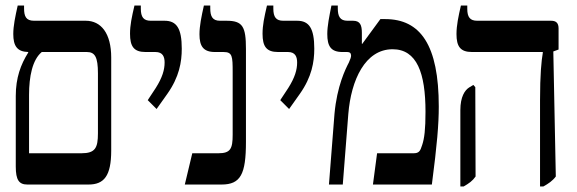

<svg xmlns="http://www.w3.org/2000/svg" viewBox="-20 -667 2085 694"><path d="M79 0H300C356 0 382 -31 382 -123V-459C382 -547 345 -592 290 -592H103C74 -592 67 -608 67 -637V-647H44C35 -607 28 -573 28 -544C28 -501 42 -480 82 -479V-477C55 -434 37 -386 37 -320V-65C37 -16 49 0 79 0ZM85 -113V-324C85 -390 97 -451 131 -479H294C323 -479 334 -461 334 -402V-185C334 -132 324 -113 274 -113Z M546 -273 585 -328C628 -389 637 -443 637 -491C637 -565 618 -592 575 -592H525C499 -592 489 -605 489 -636V-647H466C456 -604 450 -576 450 -545C450 -499 464 -479 506 -479H542C569 -479 575 -461 575 -441C575 -415 567 -387 543 -349L514 -305Z M648 0H781C850 0 869 -38 869 -154V-490C869 -571 857 -592 799 -592H775C748 -592 740 -608 740 -637V-647H717C708 -607 701 -573 701 -543C701 -500 715 -479 757 -479H788C820 -479 821 -464 821 -406V-180C821 -129 813 -113 769 -113H675Z M1025 -273 1064 -328C1107 -389 1116 -443 1116 -491C1116 -565 1097 -592 1054 -592H1004C978 -592 968 -605 968 -636V-647H945C935 -604 929 -576 929 -545C929 -499 943 -479 985 -479H1021C1048 -479 1054 -461 1054 -441C1054 -415 1046 -387 1022 -349L993 -305Z M1169 0H1219L1239 -255C1249 -378 1300 -489 1399 -489C1487 -489 1518 -403 1518 -263C1518 -199 1514 -167 1506 -143C1499 -120 1494 -113 1474 -113H1343L1328 0H1541C1560 -146 1566 -217 1566 -282C1566 -504 1500 -598 1372 -598H1355L1289 -508L1288 -509V-548C1288 -576 1282 -592 1256 -592H1236C1209 -592 1201 -608 1201 -637V-647H1178C1170 -607 1163 -573 1163 -544C1163 -500 1176 -479 1218 -479H1235C1244 -479 1249 -475 1249 -466C1249 -461 1247 -454 1241 -441C1229 -418 1198 -356 1189 -255Z M1932 7H1944C1962 -3 1977 -13 1989 -29L1980 -481L1999 -488V-564C1999 -584 1990 -592 1972 -592H1705C1679 -592 1669 -605 1669 -635V-647H1646C1637 -608 1630 -575 1630 -544C1630 -499 1644 -479 1686 -479H1942V-476C1937 -447 1932 -398 1932 -304ZM1644 7H1656C1675 -4 1688 -13 1699 -29L1698 -352L1691 -360L1676 -351C1660 -341 1644 -317 1644 -269Z"/></svg>

Font: Noto Serif Hebrew ExtraCondensed SemiBold
Style: Regular
Weight: 600
Width: 2
Designer: Monotype Design Team
Foundry: Monotype Imaging Inc.
Version: Version 2.004